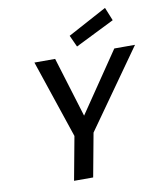

<svg xmlns="http://www.w3.org/2000/svg" viewBox="-103 -1069 960 1150"><g transform="rotate(-10 377.0 -494.0)"><path d="M252.9 0 301.8 -264.2 142.1 -738.8H268.1L379.9 -374L627.9 -738.8H753.9L418 -264.2L369.1 0ZM410.2 -789.1 377.9 -859.9 615.2 -987.8 647.9 -907.2Z"/></g></svg>

Font: Involve SemiBold Oblique
Style: Italic
Weight: 600
Italic angle: -10.5°
Designer: Stefan Peev
Foundry: Context Ltd.
Version: Version 1.001